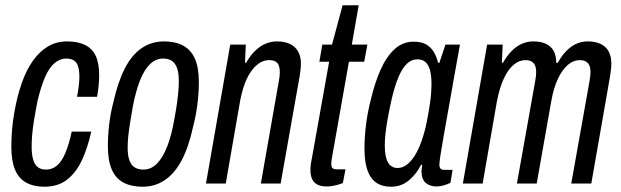

<svg xmlns="http://www.w3.org/2000/svg" viewBox="-20 -696 2354 728"><path d="M148 12Q108 12 79.5 -3.5Q51 -19 37 -52.5Q23 -86 23 -139Q23 -169 25.5 -201.5Q28 -234 34 -268Q45 -331 62.5 -381Q80 -431 105 -466Q130 -501 162 -520Q194 -539 235 -539Q275 -539 302.5 -525.5Q330 -512 343 -484Q356 -456 356 -410Q356 -394 354 -372Q352 -350 348 -329H272Q276 -348 278.5 -369Q281 -390 281 -405Q281 -429 276 -444.5Q271 -460 260 -467Q249 -474 231 -474Q207 -474 186.5 -456.5Q166 -439 150.5 -403Q135 -367 122 -312Q114 -271 109 -240Q104 -209 102 -185Q100 -161 100 -139Q100 -111 105.5 -91.5Q111 -72 123 -62.5Q135 -53 154 -53Q179 -53 197 -69Q215 -85 228.5 -117.5Q242 -150 252 -197H326Q313 -137 291 -89.5Q269 -42 234.5 -15Q200 12 148 12Z M521 12Q478 12 448.5 -3.5Q419 -19 404 -53Q389 -87 389 -142Q389 -182 394 -224.5Q399 -267 410 -309Q427 -385 453 -436Q479 -487 516.5 -513Q554 -539 602 -539Q645 -539 674.5 -523Q704 -507 719 -473.5Q734 -440 734 -384Q734 -344 728.5 -300.5Q723 -257 712 -215Q696 -140 669.5 -89.5Q643 -39 605.5 -13.5Q568 12 521 12ZM524 -53Q553 -53 575.5 -76Q598 -99 614.5 -142Q631 -185 641 -244Q648 -281 651.5 -307.5Q655 -334 656.5 -353Q658 -372 658 -388Q658 -419 651.5 -437.5Q645 -456 632 -465Q619 -474 598 -474Q571 -474 549 -453Q527 -432 511 -391.5Q495 -351 484 -294Q477 -255 472.5 -226Q468 -197 466 -176Q464 -155 464 -137Q464 -107 470.5 -88.5Q477 -70 490.5 -61.5Q504 -53 524 -53Z M761 0 853 -527H912L909 -458H913Q930 -487 948.5 -504.5Q967 -522 987.5 -530.5Q1008 -539 1030 -539Q1059 -539 1079 -529.5Q1099 -520 1110 -501.5Q1121 -483 1121 -454Q1121 -443 1119.5 -431.5Q1118 -420 1116 -406L1044 0H969L1037 -387Q1039 -397 1040 -405.5Q1041 -414 1041 -422Q1041 -437 1037.5 -447Q1034 -457 1025 -462.5Q1016 -468 1000 -468Q982 -468 965.5 -458Q949 -448 934 -428Q919 -408 908 -378.5Q897 -349 890 -311L836 0Z M1219 11Q1196 11 1182.5 3.5Q1169 -4 1163 -18Q1157 -32 1157 -53Q1157 -64 1159 -76.5Q1161 -89 1164 -104L1228 -462H1191L1202 -527H1239L1279 -676H1340L1314 -527H1373L1361 -462H1303L1239 -100Q1238 -95 1237 -87Q1236 -79 1236 -75Q1236 -64 1240.5 -59Q1245 -54 1256 -54H1290L1280 -2Q1270 2 1259 5Q1248 8 1238 9.5Q1228 11 1219 11Z M1462 12Q1429 12 1406.5 -3.5Q1384 -19 1373 -51Q1362 -83 1362 -133Q1362 -177 1368 -224.5Q1374 -272 1386 -318Q1401 -382 1423 -431.5Q1445 -481 1476 -509.5Q1507 -538 1548 -538Q1578 -538 1596 -527.5Q1614 -517 1625 -498.5Q1636 -480 1641 -458H1646L1669 -527H1724L1701 -399Q1697 -374 1690 -336Q1683 -298 1675.5 -255Q1668 -212 1661 -173Q1654 -134 1650 -107Q1646 -80 1646 -73Q1646 -62 1650 -57Q1654 -52 1665 -52H1696L1688 -3Q1676 3 1662 7Q1648 11 1635 11Q1612 11 1595.5 -1.5Q1579 -14 1578 -46Q1578 -51 1579 -57Q1580 -63 1581 -70L1577 -72Q1561 -39 1532 -13.5Q1503 12 1462 12ZM1488 -59Q1506 -59 1522.5 -71.5Q1539 -84 1553 -106.5Q1567 -129 1578.5 -161.5Q1590 -194 1598 -233Q1605 -269 1609 -295Q1613 -321 1614.5 -341Q1616 -361 1616 -378Q1616 -409 1610.5 -429.5Q1605 -450 1593.5 -460.5Q1582 -471 1562 -471Q1540 -471 1522.5 -454Q1505 -437 1491 -404Q1477 -371 1466 -324Q1457 -284 1451 -251.5Q1445 -219 1442 -193Q1439 -167 1439 -144Q1439 -100 1451.5 -79.5Q1464 -59 1488 -59Z M1735 0 1827 -527H1886L1883 -458H1887Q1904 -487 1922 -504.5Q1940 -522 1960 -530.5Q1980 -539 2002 -539Q2044 -539 2066.5 -519Q2089 -499 2089 -458H2095Q2111 -487 2129 -504.5Q2147 -522 2166.5 -530.5Q2186 -539 2208 -539Q2251 -539 2274.5 -518Q2298 -497 2298 -454Q2298 -444 2296.5 -432Q2295 -420 2293 -406L2222 0H2146L2215 -387Q2217 -397 2218 -406Q2219 -415 2219 -424Q2219 -437 2215 -447Q2211 -457 2202 -462.5Q2193 -468 2178 -468Q2154 -468 2133 -450Q2112 -432 2095.5 -397.5Q2079 -363 2070 -311L2015 0H1940L2009 -387Q2011 -397 2012 -406Q2013 -415 2013 -424Q2013 -437 2009 -447Q2005 -457 1996 -462.5Q1987 -468 1972 -468Q1948 -468 1927 -450Q1906 -432 1890 -397.5Q1874 -363 1864 -311L1810 0Z"/></svg>

Font: Archivo ExtraCondensed
Style: Italic
Weight: 400
Width: 2
Italic angle: -10°
Designer: Hector Gatti
Foundry: Omnibus-Type
Version: Version 2.001